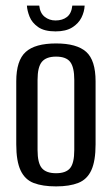

<svg xmlns="http://www.w3.org/2000/svg" viewBox="-20 -658 398 685"><path d="M180 7Q132 7 100.5 -5Q69 -17 53.5 -50Q38 -83 38 -143V-368Q38 -442 71.5 -472.5Q105 -503 180 -503Q254 -503 287.5 -473Q321 -443 321 -368V-143Q321 -84 306 -51Q291 -18 259.5 -5.5Q228 7 180 7ZM180 -40Q215 -40 230 -58Q245 -76 245 -123V-373Q245 -418 230.5 -437Q216 -456 180 -456Q145 -456 129.5 -437.5Q114 -419 114 -373V-123Q114 -76 129.5 -58Q145 -40 180 -40ZM178 -546Q138 -546 116 -561.5Q94 -577 85.5 -598.5Q77 -620 76 -638H120Q123 -611 139.5 -598Q156 -585 178 -585Q203 -585 219 -597.5Q235 -610 238 -638H282Q281 -616 270.5 -595Q260 -574 237.5 -560Q215 -546 178 -546Z"/></svg>

Font: Alumni Sans Medium
Style: Regular
Weight: 500
Designer: Robert E. Leuschke
Foundry: Robert E. Leuschke
Version: Version 1.018